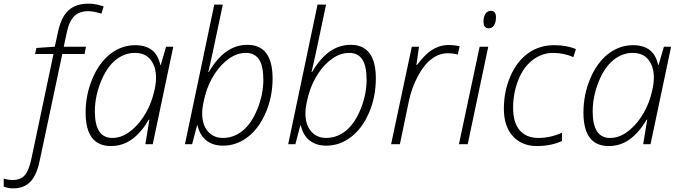

<svg xmlns="http://www.w3.org/2000/svg" viewBox="-134 -785 3699 1045"><path d="M-64 240.2Q-87.9 240.2 -113.8 231V187Q-88.9 194.8 -64.9 194.8Q-22.5 194.8 0.5 169.2Q23.4 143.6 37.1 78.1L157.2 -491.2H57.1L64 -523.9L164.1 -530.8L181.2 -608.9Q198.2 -690.9 238 -728Q277.8 -765.1 349.1 -765.1Q385.3 -765.1 430.2 -750L418 -710.9Q375.5 -724.1 346.2 -724.1Q298.8 -724.1 271 -697.8Q243.2 -671.4 230 -610.8L212.9 -530.8H334L326.2 -491.2H205.1L82 89.8Q65.9 168.5 31.2 204.3Q-3.4 240.2 -64 240.2Z M469.2 9.8Q332 9.8 332 -172.9Q332 -269 368.7 -356.2Q405.3 -443.4 466.3 -491.2Q528.3 -539.1 602.1 -539.1Q715.8 -539.1 738.3 -432.1H741.2L770 -530.8H809.1L697.3 0H657.2L679.2 -133.8H676.3Q633.8 -62.5 583.5 -26.4Q533.2 9.8 469.2 9.8ZM382.3 -178.2Q382.3 -34.2 477.1 -34.2Q523.4 -34.2 566.4 -64.2Q609.4 -94.2 644 -145Q678.7 -195.8 697 -257.1Q715.3 -318.4 715.3 -361.8Q715.3 -421.9 686 -459.5Q656.7 -497.1 599.6 -497.1Q542.5 -497.1 493.9 -457.3Q445.3 -417.5 413.8 -337.6Q382.3 -257.8 382.3 -178.2Z M1212.4 -541Q1349.6 -541 1349.6 -357.9Q1349.6 -258.3 1312.7 -172.4Q1275.9 -86.4 1214.6 -39.3Q1153.3 7.8 1079.6 7.8Q1024.4 7.8 988.8 -20.8Q953.1 -49.3 941.4 -102.1H938.5L911.6 0H872.6L1032.2 -759.8H1078.6Q1015.1 -454.1 999.5 -393.1H1002.4Q1047.4 -468.8 1099.1 -504.9Q1150.9 -541 1212.4 -541ZM1035.2 -384.3Q1000 -330.1 983.2 -268.3Q966.3 -206.5 966.3 -168.9Q966.3 -105.5 997.6 -69.8Q1028.8 -34.2 1078.6 -34.2Q1138.7 -34.2 1187.5 -74.2Q1236.3 -114.3 1267.8 -193.6Q1299.3 -272.9 1299.3 -350.1Q1299.3 -427.2 1275.4 -462.2Q1251.5 -497.1 1204.6 -497.1Q1157.7 -497.1 1114.3 -467.3Q1070.8 -437.5 1035.2 -384.3Z M1774.4 -541Q1911.6 -541 1911.6 -357.9Q1911.6 -258.3 1874.8 -172.4Q1837.9 -86.4 1776.6 -39.3Q1715.3 7.8 1641.6 7.8Q1586.4 7.8 1550.8 -20.8Q1515.1 -49.3 1503.4 -102.1H1500.5L1473.6 0H1434.6L1594.2 -759.8H1640.6Q1577.1 -454.1 1561.5 -393.1H1564.5Q1609.4 -468.8 1661.1 -504.9Q1712.9 -541 1774.4 -541ZM1597.2 -384.3Q1562 -330.1 1545.2 -268.3Q1528.3 -206.5 1528.3 -168.9Q1528.3 -105.5 1559.6 -69.8Q1590.8 -34.2 1640.6 -34.2Q1700.7 -34.2 1749.5 -74.2Q1798.3 -114.3 1829.8 -193.6Q1861.3 -272.9 1861.3 -350.1Q1861.3 -427.2 1837.4 -462.2Q1813.5 -497.1 1766.6 -497.1Q1719.7 -497.1 1676.3 -467.3Q1632.8 -437.5 1597.2 -384.3Z M2307.6 -540Q2340.3 -540 2367.7 -533.2L2357.4 -487.8Q2335 -495.1 2302.2 -495.1Q2256.3 -495.1 2214.8 -463.9Q2173.3 -432.6 2139.9 -369.6Q2106.4 -306.6 2091.3 -234.9L2042.5 0H1994.6L2107.4 -530.8H2146.5L2132.3 -431.2H2135.3Q2171.4 -477.5 2195.3 -497.1Q2246.6 -540 2307.6 -540Z M2497.6 -667Q2497.6 -693.8 2508.3 -710Q2519 -726.1 2537.6 -726.1Q2565.4 -726.1 2565.4 -690.9Q2565.4 -663.6 2554.9 -647.2Q2544.4 -630.9 2526.9 -630.9Q2497.6 -630.9 2497.6 -667ZM2363.8 0 2476.6 -530.8H2523.4L2411.6 0Z M2924.8 -18.1Q2868.2 9.8 2787.4 9.8Q2706.5 9.8 2657.2 -43.9Q2608.4 -97.7 2608.4 -193.1Q2608.4 -288.6 2644.3 -370.6Q2680.2 -452.6 2741.2 -495.8Q2802.2 -539.1 2882.8 -539.1Q2949.2 -539.1 3000.5 -518.1L2986.8 -474.1Q2934.1 -497.1 2875.7 -497.1Q2817.4 -497.1 2766.6 -459.5Q2715.8 -421.9 2687.3 -350.6Q2658.7 -279.3 2658.7 -198.5Q2658.7 -117.7 2694.6 -75.9Q2730.5 -34.2 2796.6 -34.2Q2862.8 -34.2 2924.8 -63Z M3178.7 9.8Q3041.5 9.8 3041.5 -172.9Q3041.5 -269 3078.1 -356.2Q3114.7 -443.4 3175.8 -491.2Q3237.8 -539.1 3311.5 -539.1Q3425.3 -539.1 3447.8 -432.1H3450.7L3479.5 -530.8H3518.6L3406.7 0H3366.7L3388.7 -133.8H3385.7Q3343.3 -62.5 3293 -26.4Q3242.7 9.8 3178.7 9.8ZM3091.8 -178.2Q3091.8 -34.2 3186.5 -34.2Q3232.9 -34.2 3275.9 -64.2Q3318.8 -94.2 3353.5 -145Q3388.2 -195.8 3406.5 -257.1Q3424.8 -318.4 3424.8 -361.8Q3424.8 -421.9 3395.5 -459.5Q3366.2 -497.1 3309.1 -497.1Q3252 -497.1 3203.4 -457.3Q3154.8 -417.5 3123.3 -337.6Q3091.8 -257.8 3091.8 -178.2Z"/></svg>

Font: Open Sans Hebrew Light
Style: Italic
Weight: 300
Italic angle: -12°
Foundry: Ascender Corporation, Yanek Iontef
Version: Version 2.001;PS 002.001;hotconv 1.0.70;makeotf.lib2.5.58329